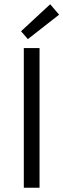

<svg xmlns="http://www.w3.org/2000/svg" viewBox="-20 -883 298 903"><path d="M92 0V-657H166V0ZM111 -699 79 -736 216 -863 258 -814Z"/></svg>

Font: Assistant ExtraLight
Style: Regular
Weight: 400
Version: Version 3.000